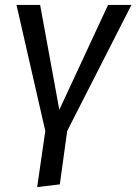

<svg xmlns="http://www.w3.org/2000/svg" viewBox="-20 -547 554 780"><path d="M253 -15 223 202 131 213 164 -15 47 -527H143L221 -101L419 -527H514Z"/></svg>

Font: FiraGO
Style: Italic
Weight: 400
Italic angle: -8°
Designer: bBox Type GmbH
Foundry: bBox Type GmbH
Version: Version 1.001